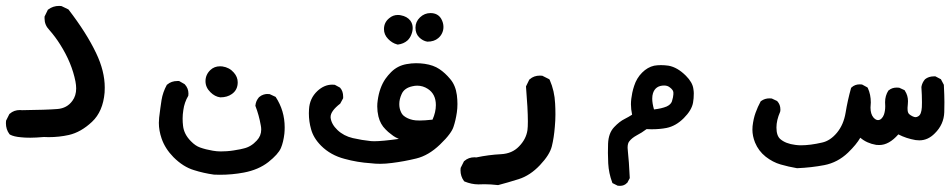

<svg xmlns="http://www.w3.org/2000/svg" viewBox="-31 -284 3183 643"><path d="M118.2 -222.2Q118.2 -224.6 118.2 -228.5L129.4 -251.5L130.9 -252.4Q146.5 -264.2 167 -264.2Q169.9 -264.2 174.8 -263.7L198.2 -252.4Q258.8 -173.8 291 -106Q319.8 -45.9 319.8 9.3Q319.8 17.6 319.3 25.9Q314 89.4 277.1 124Q240.2 158.7 199.7 168Q167 175.3 131.8 175.3Q124 175.3 116.2 174.8Q88.4 177.2 70.3 177.2Q52.2 177.2 40 175.8Q15.6 173.8 2.9 167L1.5 166L0.5 165Q-11.2 149.4 -11.2 128.4Q-11.2 125 -10.7 120.1L0.5 97.7L2 96.7Q15.6 84.5 36.1 84.5Q39.1 84.5 42.5 85Q125.5 84 161.1 81.1Q193.4 78.6 211.4 53.7Q224.1 36.6 224.1 12.2Q224.1 1.5 221.7 -11.2Q209.5 -73.2 170.9 -134.3Q154.8 -160.2 133.8 -184.1Q118.2 -200.2 118.2 -222.2Z M501 127.4Q501 118.7 502 109.9Q505.9 77.1 510 51Q514.2 24.9 527.8 0L529.3 -1Q543 -12.7 563 -12.7Q564.9 -12.7 568.8 -12.7L586.9 -2.4L587.9 -1.5Q600.1 11.7 600.1 29.3Q600.1 32.2 599.6 36.6Q586.4 59.1 583 84.5Q580.6 99.6 580.6 112.8Q580.6 126 582 137.2Q585 165.5 608.4 189Q623.5 204.6 639.2 210Q658.2 216.8 681.6 220.7Q695.3 223.1 708 223.1Q720.7 223.1 728.5 222.4Q736.3 221.7 741.5 221.2Q746.6 220.7 752 219.7Q757.3 218.8 762.7 217.8Q773.4 216.3 784.2 213.4Q809.6 208 829.1 186.5Q843.8 170.9 843.8 149.9Q843.8 143.1 842.3 135.7Q836.4 101.6 824.2 70.3Q825.2 61 828.1 54.4Q831.1 47.9 836.4 41.5Q843.8 35.2 851.1 33Q858.4 30.8 863 30.8Q867.7 30.8 872.1 31.2L892.1 40.5Q922.4 86.4 922.4 142.6Q922.4 153.3 921.4 163.6Q918 192.4 909.7 211.9Q900.9 232.4 867.7 258.8Q834.5 284.7 785.6 293.9Q746.6 301.3 705.1 301.3Q690.4 301.3 685.5 300.8Q650.4 295.9 618.2 285.6Q582.5 274.9 549.8 242.2Q522 213.9 510.3 180.2Q501 153.3 501 127.4ZM673.8 24.9Q657.2 8.8 657.2 -12.2Q657.2 -33.7 673.3 -49.3Q686.5 -62 706.1 -62Q710 -62 713.9 -61.5Q737.3 -58.1 752 -41Q765.1 -26.4 765.1 -8.3Q765.1 17.1 745.6 30.8Q730 42 707 42H706.5Q688.5 39.6 673.8 24.9Z M1232.4 72.3Q1232.4 62 1233.9 52.2Q1239.7 9.3 1259.8 -20Q1268.1 -31.7 1278.8 -42.5Q1300.3 -64 1330.6 -69.3Q1347.2 -72.3 1362.1 -72.3Q1377 -72.3 1391.1 -70.3Q1420.9 -65.9 1440.4 -52.7Q1459.5 -40 1476.6 -19.5Q1494.6 1.5 1499 34.2Q1502.9 65.4 1499 92.3Q1495.1 119.1 1487.8 140.6Q1484.4 151.4 1474.6 164.6Q1463.4 180.2 1442.4 200.2Q1404.3 236.8 1363 246.8Q1321.8 256.8 1282.2 261.7Q1260.3 264.6 1242.7 264.6Q1225.1 264.6 1210.9 262.7Q1165.5 259.8 1123 248Q1076.2 235.8 1044.4 204.1Q1018.6 178.2 1010.7 148.4Q1003.4 123 1003.4 95.2Q1003.4 88.9 1003.9 82Q1005.9 45.4 1031.7 21Q1054.7 -0.5 1081.5 -0.5Q1085 -0.5 1090.3 0L1107.4 9.3L1108.4 10.3Q1118.2 21.5 1118.2 39.6Q1118.2 41.5 1118.2 44.9L1108.4 63Q1076.2 87.9 1076.2 107.4Q1076.2 108.4 1076.2 109.9Q1078.6 131.8 1099.1 151.4Q1120.1 171.4 1150.6 178.5Q1181.2 185.5 1210.9 188.5Q1215.3 189 1221.7 189Q1248.5 189 1304.7 181.2Q1300.3 179.2 1293.7 175.8Q1287.1 172.4 1278.8 165.5Q1268.6 158.2 1260.3 149.4Q1242.7 132.3 1236.3 106Q1232.4 89.4 1232.4 72.3ZM1428.7 67.9Q1428.7 31.2 1401.9 13.7Q1385.3 2.9 1366.2 2.9Q1358.4 2.9 1350.1 4.9Q1322.8 10.7 1314 31.2Q1306.2 48.3 1306.2 64.5Q1306.2 79.1 1311.5 90.3Q1314.9 98.6 1321.3 104Q1333.5 113.8 1351.6 117.7Q1359.4 119.6 1375 119.6Q1390.6 119.6 1417.5 116.7Q1428.7 91.3 1428.7 67.9ZM1254.9 -186.5Q1254.9 -209 1272.5 -223.1Q1285.2 -233.9 1301.3 -233.9Q1306.2 -233.9 1311 -232.9Q1332.5 -229 1343.3 -214.8Q1351.1 -204.1 1351.1 -190.4Q1351.1 -179.7 1346.7 -168.5Q1342.3 -156.7 1333.5 -148.4Q1320.8 -137.2 1301.8 -134.8H1300.3L1298.8 -135.3Q1282.2 -139.6 1268.6 -153.8Q1254.9 -168 1254.9 -186.5ZM1410.6 -240.2Q1435.5 -240.2 1446.8 -220.7Q1454.1 -207.5 1454.1 -193.8Q1454.1 -181.6 1448.7 -171.4Q1444.3 -162.6 1436.5 -156.2Q1422.9 -144.5 1400.4 -144.5H1399.9Q1384.8 -147 1372.6 -159.2Q1360.4 -171.4 1360.4 -191.4Q1360.4 -211.4 1375.5 -225.8Q1390.6 -240.2 1410.6 -240.2Z M1591.8 333 1571.3 333.5Q1548.3 333.5 1524.4 323.7L1522.9 322.3Q1511.2 306.6 1511.2 286.1Q1511.2 282.7 1511.7 278.3L1522.9 255.9L1524.4 254.9Q1538.1 242.7 1558.6 242.7Q1561 242.7 1564 243.2Q1606 234.4 1646.5 232.4Q1684.1 230.5 1707 206.5Q1731 182.1 1735.4 151.9Q1736.8 141.6 1736.8 122.1Q1736.8 82 1730.5 5.4L1741.7 -17.6L1743.2 -18.6Q1756.8 -30.8 1777.3 -30.8Q1780.3 -30.8 1785.2 -30.3L1808.6 -18.6L1810.1 -16.1Q1826.2 20.5 1828.1 63Q1829.1 79.6 1829.1 99.4Q1829.1 119.1 1827.1 140.6Q1824.2 177.2 1817.1 205.8Q1810.1 234.4 1777.3 269Q1744.6 303.7 1706.1 315.9Q1668.9 327.6 1637.2 335.9Q1611.3 333 1591.8 333Z M2005.9 263.2Q2004.9 244.6 2004.9 228Q2004.9 211.4 2005.4 197.3Q2006.8 161.6 2025.9 141.6Q2043.9 122.6 2061 114.3Q2073.7 107.9 2085.9 100.1Q2082 82 2082 65.2Q2082 48.3 2086.4 26.9Q2088.9 15.1 2092.8 3.4Q2101.1 -22.5 2119.4 -40.8Q2137.7 -59.1 2159.7 -64Q2170.4 -65.9 2182.6 -65.9Q2194.8 -65.9 2208 -64Q2237.8 -58.6 2266.1 -30.3Q2288.1 -8.3 2291 13.2Q2292.5 22.5 2292.5 28.3Q2292.5 45.9 2290 59.6Q2285.6 85 2259 111.6Q2232.4 138.2 2201.2 144.5Q2178.7 148.9 2150.9 148.9Q2142.6 148.9 2134.3 148.4Q2118.2 160.6 2101.1 169.4Q2085 178.2 2076.7 189Q2070.8 195.8 2070.8 210.9Q2070.8 216.8 2071.8 223.6Q2075.2 252.4 2078.1 312.5L2069.8 328.1L2068.8 328.6Q2059.6 338.4 2045.4 338.4Q2042.5 338.4 2037.6 337.9L2020 329.1L2019 326.2Q2007.8 296.4 2005.9 263.2ZM2221.2 17.6Q2218.3 13.2 2212.4 8.8Q2204.6 2.4 2193.4 2.4Q2164.1 2.4 2155.8 28.3Q2153.3 36.1 2153.3 46.4Q2153.3 62 2159.2 82.5Q2184.6 79.6 2201.2 72.8Q2215.3 66.4 2219.2 55.7Q2221.2 48.8 2222.7 42.2Q2224.1 35.6 2224.1 32Q2224.1 28.3 2224.1 27.6Q2224.1 26.9 2224.1 25.6Q2224.1 24.4 2223.6 22.9Q2223.1 21.5 2222.7 20.3Q2222.2 19 2221.2 17.6Z M2977.5 166Q2946.3 201.7 2913.6 201.7Q2908.7 201.7 2903.3 201.2Q2871.6 195.8 2850.1 177.2Q2837.4 199.7 2809.1 227.1Q2774.4 260.3 2729.5 269Q2686.5 277.3 2638.2 279.3Q2609.4 274.4 2583.3 266.8Q2557.1 259.3 2533.2 240.7Q2509.3 221.7 2497.6 193.4Q2488.8 171.4 2488.8 150.4Q2488.8 144.5 2489.3 138.7Q2492.2 113.3 2499.3 93.8Q2506.3 74.2 2516.6 55.2L2518.1 54.2Q2530.3 45.4 2545.9 45.4Q2549.3 45.4 2553.7 45.9L2571.3 54.2L2572.3 55.2Q2582.5 66.4 2582.5 82.5Q2582.5 88.9 2581.5 90.8Q2569.3 118.7 2569.3 143.1Q2569.3 170.4 2582 181.6Q2600.1 197.3 2632.3 201.2Q2642.1 202.6 2650.9 202.6Q2682.6 202.6 2722.2 193.4Q2749.5 187.5 2772 160.4Q2794.4 133.3 2801 92.8Q2807.6 52.2 2819.3 10.3L2820.8 8.8Q2832 -1.5 2848.1 -1.5Q2851.1 -1.5 2856 -1L2874 8.8L2875.5 11.2Q2885.3 32.7 2885.3 59.1L2884.3 76.2Q2884.3 97.7 2894 109.4Q2901.9 118.2 2909.2 118.2Q2916 118.2 2921.1 113Q2926.3 107.9 2929.2 100.1Q2933.6 87.4 2933.6 71.8L2933.1 58.1Q2933.1 36.6 2944.3 19L2945.3 18.6Q2956.1 9.3 2972.2 9.3Q2975.6 9.3 2980.5 9.8L2998.5 18.1L2999.5 20Q3009.8 35.6 3009.8 54.7Q3009.8 59.1 3009.3 64.5Q3008.3 71.3 3008.3 77.1Q3008.3 86.9 3009.5 90.8Q3010.7 94.7 3013.2 97.7Q3018.1 102.1 3024.4 105.2Q3030.8 108.4 3035.2 108.4Q3040 108.4 3044.9 105Q3054.7 99.1 3056.2 75.2Q3056.6 66.4 3056.6 58.6Q3056.6 34.7 3054.7 7.3Q3057.1 -7.3 3066.9 -18.6Q3079.1 -28.3 3096.7 -28.3Q3098.1 -28.3 3101.6 -28.3L3120.1 -18.6L3129.9 0Q3131.8 37.1 3131.8 58.1Q3131.8 79.1 3131.3 91.8Q3129.9 132.8 3099.6 162.6Q3076.7 186 3047.9 186Q3041.5 186 3035.2 185.1Q3003.9 179.7 2977.5 166Z"/></svg>

Font: Bakudai
Style: Bold
Weight: 700
Version: Version 1.48